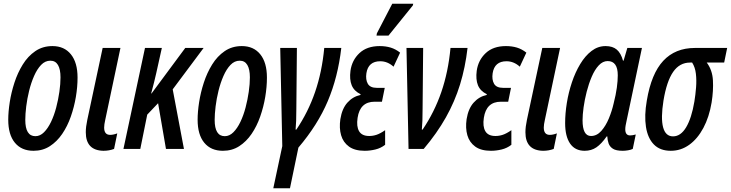

<svg xmlns="http://www.w3.org/2000/svg" viewBox="-20 -795 3902 1025"><path d="M159 10Q95 10 59.5 -33Q24 -76 24 -156Q24 -198 32 -249.5Q40 -301 57 -353.5Q74 -406 101.5 -450.5Q129 -495 168.5 -522Q208 -549 260 -549Q323 -549 358.5 -505Q394 -461 394 -381Q394 -331 385 -277.5Q376 -224 358 -172.5Q340 -121 312 -80Q284 -39 246 -14.5Q208 10 159 10ZM169 -68Q194 -68 215 -89Q236 -110 252.5 -144.5Q269 -179 280 -221Q291 -263 297 -305Q303 -347 303 -382Q303 -425 289.5 -448Q276 -471 249 -471Q221 -471 199.5 -448.5Q178 -426 162 -389.5Q146 -353 135.5 -310.5Q125 -268 120 -227Q115 -186 115 -155Q115 -68 169 -68Z M532 10Q438 8 438 -89Q438 -104 440 -120Q442 -136 446 -155L528 -539H623L542 -156Q536 -130 536 -114Q536 -75 568 -75Q585 -75 606 -83L589 0Q563 10 532 10Z M639 0 754 -539H844L814 -404Q809 -382 802.5 -355.5Q796 -329 787 -296H789L969 -539H1067L902 -318L962 0H866L824 -244L766 -183L729 0Z M1170 10Q1106 10 1070.5 -33Q1035 -76 1035 -156Q1035 -198 1043 -249.5Q1051 -301 1068 -353.5Q1085 -406 1112.5 -450.5Q1140 -495 1179.5 -522Q1219 -549 1271 -549Q1334 -549 1369.5 -505Q1405 -461 1405 -381Q1405 -331 1396 -277.5Q1387 -224 1369 -172.5Q1351 -121 1323 -80Q1295 -39 1257 -14.5Q1219 10 1170 10ZM1180 -68Q1205 -68 1226 -89Q1247 -110 1263.5 -144.5Q1280 -179 1291 -221Q1302 -263 1308 -305Q1314 -347 1314 -382Q1314 -425 1300.5 -448Q1287 -471 1260 -471Q1232 -471 1210.5 -448.5Q1189 -426 1173 -389.5Q1157 -353 1146.5 -310.5Q1136 -268 1131 -227Q1126 -186 1126 -155Q1126 -68 1180 -68Z M1439 210 1487 -15 1476 -539H1565L1562 -213Q1562 -143 1558 -103H1562Q1625 -196 1662 -303.5Q1699 -411 1711 -539H1802Q1784 -383 1730 -255.5Q1676 -128 1573 -7L1528 210Z M1927 10Q1874 10 1843 -12.5Q1812 -35 1801 -73Q1790 -111 1797 -159Q1806 -215 1834.5 -247Q1863 -279 1904 -288L1905 -292Q1870 -309 1857.5 -340Q1845 -371 1851 -417Q1859 -474 1899 -511.5Q1939 -549 2007 -549Q2039 -549 2065.5 -541Q2092 -533 2116 -514L2081 -439Q2049 -468 2010 -468Q1946 -468 1936 -404Q1931 -370 1943.5 -348Q1956 -326 1992 -326H2034L2019 -252H1980Q1902 -252 1889 -166Q1882 -120 1897 -94.5Q1912 -69 1951 -69Q1971 -69 1990.5 -75.5Q2010 -82 2036 -100V-22Q2013 -4 1984 3Q1955 10 1927 10ZM1990 -605 1992 -617 2074 -775H2186L2184 -766L2054 -605Z M2161 0 2150 -539H2239L2236 -213Q2236 -143 2232 -103H2236Q2299 -196 2336 -303.5Q2373 -411 2385 -539H2476Q2464 -435 2436 -344Q2408 -253 2360.5 -168.5Q2313 -84 2242 0Z M2601 10Q2548 10 2517 -12.5Q2486 -35 2475 -73Q2464 -111 2471 -159Q2480 -215 2508.5 -247Q2537 -279 2578 -288L2579 -292Q2544 -309 2531.5 -340Q2519 -371 2525 -417Q2533 -474 2573 -511.5Q2613 -549 2681 -549Q2713 -549 2739.5 -541Q2766 -533 2790 -514L2755 -439Q2723 -468 2684 -468Q2620 -468 2610 -404Q2605 -370 2617.5 -348Q2630 -326 2666 -326H2708L2693 -252H2654Q2576 -252 2563 -166Q2556 -120 2571 -94.5Q2586 -69 2625 -69Q2645 -69 2664.5 -75.5Q2684 -82 2710 -100V-22Q2687 -4 2658 3Q2629 10 2601 10Z M2879 10Q2785 8 2785 -89Q2785 -104 2787 -120Q2789 -136 2793 -155L2875 -539H2970L2889 -156Q2883 -130 2883 -114Q2883 -75 2915 -75Q2932 -75 2953 -83L2936 0Q2910 10 2879 10Z M3101 10Q3050 10 3023.5 -28.5Q2997 -67 2997 -138Q2997 -189 3006 -245Q3015 -301 3033 -355Q3051 -409 3077.5 -453Q3104 -497 3138 -523Q3172 -549 3213 -549Q3251 -549 3273 -530Q3295 -511 3306 -471H3309L3329 -539H3407L3325 -150Q3322 -137 3320 -125.5Q3318 -114 3318 -105Q3318 -72 3344 -72Q3356 -72 3374 -77L3358 0Q3348 5 3332.5 7.5Q3317 10 3305 10Q3269 10 3252 -1Q3235 -12 3229 -29.5Q3223 -47 3222 -67H3219Q3191 -27 3164 -8.5Q3137 10 3101 10ZM3135 -69Q3166 -69 3190 -96Q3214 -123 3230.5 -163Q3247 -203 3256 -243Q3268 -290 3273 -327Q3278 -364 3278 -393Q3278 -469 3224 -469Q3198 -469 3176.5 -446Q3155 -423 3139 -385.5Q3123 -348 3112 -305Q3101 -262 3095.5 -222Q3090 -182 3090 -153Q3090 -69 3135 -69Z M3561 10Q3504 10 3471 -23.5Q3438 -57 3428.5 -117.5Q3419 -178 3433 -258Q3457 -402 3521 -470.5Q3585 -539 3690 -539H3862L3846 -461H3753Q3783 -421 3786 -366Q3789 -311 3779 -248Q3766 -170 3735 -112Q3704 -54 3659.5 -22Q3615 10 3561 10ZM3573 -67Q3614 -67 3643 -115.5Q3672 -164 3687 -253Q3693 -290 3696 -328.5Q3699 -367 3695 -401.5Q3691 -436 3675 -461H3664Q3608 -461 3573.5 -411Q3539 -361 3522 -258Q3507 -164 3520 -115.5Q3533 -67 3573 -67Z"/></svg>

Font: Noto Sans ExtraCondensed Medium
Style: Italic
Weight: 500
Width: 2
Italic angle: -12°
Designer: Monotype Design Team
Foundry: Monotype Imaging Inc.
Version: Version 2.013; ttfautohint (v1.8.4.7-5d5b)